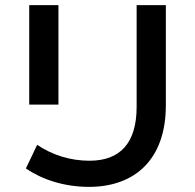

<svg xmlns="http://www.w3.org/2000/svg" viewBox="-20 -720 761 749"><path d="M327 9C508 9 627 -100 627 -309V-700H513V-303C513 -160 447 -93 329 -93C255 -93 184 -115 125 -155L81 -63C143 -20 230 9 327 9ZM208 -312V-700H94V-312Z"/></svg>

Font: Montserrat-Alt1 SemBd
Style: Regular
Weight: 600
Designer: Differentunic
Foundry: Differentunic
Version: Version 7.222